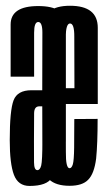

<svg xmlns="http://www.w3.org/2000/svg" viewBox="-20 -626 366 650"><path d="M203 -147V-397Q203 -481 203 -543.2Q203 -605.5 109.5 -605.5Q16 -605.5 16 -543Q16 -480.5 16 -366.5H95.5Q95.5 -479.5 95.5 -515.5Q95.5 -551.5 109.5 -551.5Q123.5 -551.5 123.5 -515.5Q123.5 -479.5 123.5 -398V-79L138 -69ZM80 3.5Q139 3.5 156 -24.8Q173 -53 172.5 -121.5L123.5 -150.5Q123.5 -81.5 119.5 -65.8Q115.5 -50 106.5 -50Q95.5 -50 95.2 -76.2Q95 -102.5 95 -149Q95 -220.5 95.5 -243.2Q96 -266 113 -266Q120 -266 128.5 -266V-320.5Q108.5 -320.5 86.5 -320.5Q39 -320.5 26 -286.5Q13 -252.5 13 -151.5Q13 -71.5 27.2 -34Q41.5 3.5 80 3.5ZM215.5 3V-56.5Q202.5 -56.5 203 -111.5Q202.5 -165.5 202.5 -302.5Q202.5 -455 202.5 -500Q203 -546.5 217 -546.5Q232 -546.5 231.5 -501Q232 -457 232 -327.5H194.5V-274H311Q311 -288 311 -302Q311 -457 311 -532Q311 -606.5 217 -606.5Q123.5 -606.5 123.5 -530.5Q123 -454.5 123 -302.5Q123 -170.5 123.5 -83Q123 3 215.5 3ZM215.5 -56.5V3Q259 3 278.5 -17.5Q299 -38 305.5 -89.5Q310.5 -140 310.5 -223.5L231.5 -223Q231.5 -170 231 -126Q230.5 -83 226.5 -69.5Q222.5 -56.5 215.5 -56.5Z"/></svg>

Font: Anybody UltraCondensed
Style: Regular
Weight: 400
Width: 1
Version: Version 1.113;gftools[0.9.25]